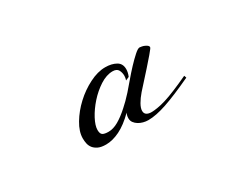

<svg xmlns="http://www.w3.org/2000/svg" viewBox="-32 -575 540 420"><g transform="rotate(-30 238.0 -365.5)"><path d="M249 -367.2Q256.3 -375.5 266.8 -387.9Q277.3 -400.4 288.1 -411.9Q298.8 -423.3 307.9 -431.4Q316.9 -439.5 321.3 -439.5Q323.2 -439.5 326.9 -438.7Q330.6 -438 333.7 -436.5Q336.9 -435.1 339.4 -433.1Q341.8 -431.2 341.8 -428.7Q341.8 -427.2 339.8 -424.6Q337.9 -421.9 331.3 -414.1Q324.7 -406.2 311.8 -391.8Q298.8 -377.4 276.4 -352.5Q267.6 -342.3 262.2 -332.8Q256.8 -323.2 256.8 -316.4Q256.8 -309.6 261.5 -306.6Q266.1 -303.7 273.4 -303.7Q279.8 -303.7 288.8 -305.2Q297.9 -306.6 310.1 -310.3Q322.3 -314 338.1 -320.6Q354 -327.1 375 -336.9L377 -331.1Q333 -310.5 305.7 -301.3Q278.3 -292 258.8 -292Q252.4 -292 246.1 -293.7Q239.7 -295.4 234.6 -298.6Q229.5 -301.8 226.1 -306.4Q222.7 -311 222.7 -317.4Q222.7 -324.2 225.6 -330.1Q205.6 -310.1 187 -301Q168.5 -292 152.3 -292Q140.1 -292 132.8 -295.4Q125.5 -298.8 121.3 -304Q117.2 -309.1 115.7 -315.7Q114.3 -322.3 114.3 -329.1Q114.3 -346.2 126 -365.7Q137.7 -385.3 155.3 -401.6Q172.9 -418 194.1 -428.7Q215.3 -439.5 234.4 -439.5Q250.5 -439.5 261.5 -433.3Q272.5 -427.2 272.5 -413.1Q272.5 -404.8 268.6 -395.5L259.8 -391.6Q260.7 -394.5 261.2 -397Q261.7 -399.4 261.7 -402.3Q261.7 -410.6 258.1 -417.2Q254.4 -423.8 244.1 -423.8Q228.5 -423.8 211.9 -413.1Q195.3 -402.3 181.9 -387.2Q168.5 -372.1 159.9 -356Q151.4 -339.8 151.4 -329.1Q151.4 -319.3 156 -316.4Q160.6 -313.5 170.9 -313.5Q182.6 -313.5 195.8 -321Q209 -328.6 223.6 -341.8Q235.4 -352.1 249 -367.2Z"/></g></svg>

Font: Meie Script
Style: Regular
Weight: 400
Version: Version 1.001